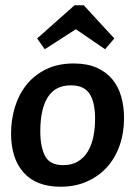

<svg xmlns="http://www.w3.org/2000/svg" viewBox="-20 -699 523 729"><path d="M414 -553 379 -512 268 -588 150 -512 121 -553 263 -679H298ZM22 -192Q22 -244 36.5 -292Q51 -340 80.5 -377Q110 -414 155 -436Q200 -458 260 -458Q311 -458 347 -442Q383 -426 406 -398.5Q429 -371 440 -333Q451 -295 451 -251Q451 -194 434 -146Q417 -98 385.5 -63.5Q354 -29 309.5 -9.5Q265 10 210 10Q118 10 70 -43.5Q22 -97 22 -192ZM133 -200Q133 -142 151 -107Q169 -72 220 -72Q253 -72 276 -86Q299 -100 313.5 -124Q328 -148 334.5 -180Q341 -212 341 -248Q341 -311 320 -343Q299 -375 249 -375Q190 -375 161.5 -330Q133 -285 133 -200Z"/></svg>

Font: Zilla Slab SemiBold
Style: Regular
Weight: 600
Designer: Typotheque.com
Foundry: Typotheque type foundry
Version: Version 1.0; 2017